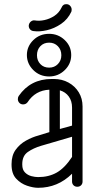

<svg xmlns="http://www.w3.org/2000/svg" viewBox="-20 -889 466 914"><path d="M373 -25Q373 -14 366 -7Q359 0 348 0Q337 0 330 -7Q323 -14 323 -25V-62Q255 5 162 5H161Q138 5 108.5 -5Q79 -15 57 -38.5Q35 -62 35 -105V-108Q35 -149 54.5 -176Q74 -203 103.5 -219.5Q133 -236 163 -244L215 -260V-462Q148 -459 111 -402Q103 -392 90 -392Q79 -392 72 -399.5Q65 -407 65 -417Q65 -426 69 -432Q125 -513 226 -513H237Q275 -513 306 -496Q337 -479 355 -449.5Q373 -420 373 -382ZM323 -377Q323 -408 307.5 -429.5Q292 -451 265 -459V-275L323 -291ZM161 -46H162Q212 -46 250 -67.5Q288 -89 323 -142V-238L176 -195Q139 -184 112.5 -165.5Q86 -147 86 -108V-105Q86 -81 99 -68Q112 -55 129.5 -50.5Q147 -46 161 -46ZM214 -525Q169 -525 138.5 -555.5Q108 -586 108 -627Q108 -668 138.5 -698Q169 -728 214 -728Q257 -728 288 -698.5Q319 -669 319 -627Q319 -585 288 -555Q257 -525 214 -525ZM214 -567Q239 -567 255.5 -584Q272 -601 272 -626Q272 -652 255.5 -669Q239 -686 214 -686Q188 -686 172 -669Q156 -652 156 -626Q156 -601 172 -584Q188 -567 214 -567ZM273 -853Q280 -871 299 -869Q309 -868 315.5 -859.5Q322 -851 321 -841Q321 -837 320 -834Q303 -797 270.5 -775Q238 -753 202.5 -745Q167 -737 140 -741Q129 -742 122.5 -750Q116 -758 117 -769Q119 -780 127 -786.5Q135 -793 145 -792Q166 -788 191.5 -793.5Q217 -799 239 -813.5Q261 -828 273 -853Z"/></svg>

Font: Libertine Sup
Style: Regular
Weight: 400
Designer: Bastien Sozeau
Foundry: NBR — Bastien Sozeau
Version: Version 2.003; ttfautohint (v1.8.4.7-5d5b);gftools[0.9.33]